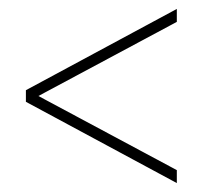

<svg xmlns="http://www.w3.org/2000/svg" viewBox="-20 -537 451 430"><path d="M38 -335V-309L376 -127V-156L66 -322L376 -488V-517Z"/></svg>

Font: Noto Sans Oriya ExtCond Thin
Style: Regular
Weight: 100
Width: 2
Designer: Amélie Bonet and Sol Matas
Foundry: Google LLC
Version: Version 2.006